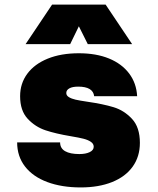

<svg xmlns="http://www.w3.org/2000/svg" viewBox="-20 -808 690 840"><path d="M55 -185H243Q243 -159 265 -146.5Q287 -134 327 -134Q355 -134 372.5 -142.5Q390 -151 390 -166Q390 -179 377.5 -187.5Q365 -196 345.5 -201Q326 -206 290 -212Q224 -223 179 -238Q134 -253 101 -288.5Q68 -324 68 -387Q68 -443 99.5 -485.5Q131 -528 189 -551.5Q247 -575 325 -575Q401 -575 457 -552Q513 -529 545 -486.5Q577 -444 580 -387H392Q387 -429 322 -429Q297 -429 283.5 -421.5Q270 -414 270 -401Q270 -390 281.5 -383Q293 -376 310.5 -372Q328 -368 362 -363Q431 -353 477 -339Q523 -325 557.5 -288Q592 -251 592 -183Q592 -123 560.5 -79Q529 -35 470.5 -11.5Q412 12 333 12Q250 12 187 -11.5Q124 -35 89.5 -79.5Q55 -124 55 -185ZM208 -788H442L558 -615H364L325 -693L287 -615H92Z"/></svg>

Font: Azeret Mono Black
Style: Regular
Weight: 900
Designer: Martin Vácha
Foundry: Displaay
Version: Version 1.000; Glyphs 3.0.3, build 3074